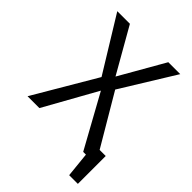

<svg xmlns="http://www.w3.org/2000/svg" viewBox="-241 -826 1097 1097"><g transform="rotate(45 307.5 -277.5)"><path d="M359 -381 540 -74.4H589.2V150.8H519L503.6 0H481.5L305.6 -319L127.7 0H31.8L253.3 -376.4L50.8 -706.2H152.8L307.7 -434.9L463.1 -706.2H559.5Z"/></g></svg>

Font: Fira Code Fixed
Style: Regular
Weight: 400
Monospace: yes
Designer: Carrois Corporate, Edenspiekermann AG, Nikita Prokopov
Foundry: Carrois Corporate, Edenspiekermann AG, Nikita Prokopov
Version: Version 5.002